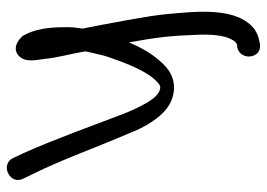

<svg xmlns="http://www.w3.org/2000/svg" viewBox="-129 -582 775 557"><g transform="rotate(90 258.5 -303.5)"><path d="M117 -604C158 -613 150 -677 108 -670C96 -668 83 -666 68 -656H67C-1 -606 13 -488 21 -399C25 -351 50 -221 63 -155C60 -137 58 -119 59 -100C59 -57 65 -16 82 14L84 18C87 21 113 51 139 32C162 14 155 -17 151 -44C148 -81 136 -121 129 -163C129 -163 130 -166 130 -169L136 -195C139 -208 142 -221 147 -235C166 -289 190 -352 225 -378C228 -380 231 -381 235 -381C252 -378 263 -366 277 -344C286 -328 297 -307 308 -280C342 -191 385 -72 423 13L438 45C456 85 517 56 499 18L484 -13C445 -91 405 -202 369 -285C358 -314 346 -338 333 -357C312 -388 285 -418 237 -421H236C192 -421 168 -394 148 -369C130 -347 115 -319 103 -290C89 -368 84 -405 81 -484C79 -526 82 -565 94 -587C101 -600 102 -599 110 -604Z"/></g></svg>

Font: Stray Cat
Style: ExBd
Weight: 800
Version: Version 1.0